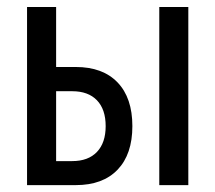

<svg xmlns="http://www.w3.org/2000/svg" viewBox="-20 -538 626 558"><path d="M58.6 0V-517.6H143.1V-343.3H200.2Q278.8 -343.3 321.8 -298.3Q364.7 -253.4 364.7 -171.4Q364.7 -89.8 321.8 -44.9Q278.8 0 200.2 0ZM442.9 0V-517.6H527.3V0ZM143.1 -69.8H189.9Q236.3 -69.8 261.7 -96.4Q287.1 -123 287.1 -171.4Q287.1 -220.2 261.7 -246.6Q236.3 -272.9 189.9 -272.9H143.1Z"/></svg>

Font: Cascadia Mono NF SemiLight
Style: Regular
Weight: 350
Monospace: yes
Designer: Aaron Bell
Foundry: Saja Typeworks
Version: Version 2404.023; ttfautohint (v1.8.4)